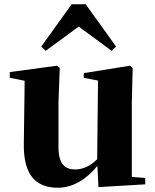

<svg xmlns="http://www.w3.org/2000/svg" viewBox="-20 -866 731 903"><path d="M350 -741 505 -627 526 -647 383 -846H317L174 -647L195 -627ZM600 -34V-384L604 -547L591 -557L374 -522V-500L441 -487L437 -117C408 -88 372 -69 334 -69C286 -69 255 -94 255 -174V-384L261 -547L248 -557L26 -527V-500L96 -486L92 -189C90 -37 153 17 253 17C326 17 392 -28 438 -86L443 14L663 1V-29Z"/></svg>

Font: Noto Serif KR Black
Style: Regular
Weight: 900
Version: Version 1.001;PS 1.001;hotconv 16.6.54;makeotf.lib2.5.65590